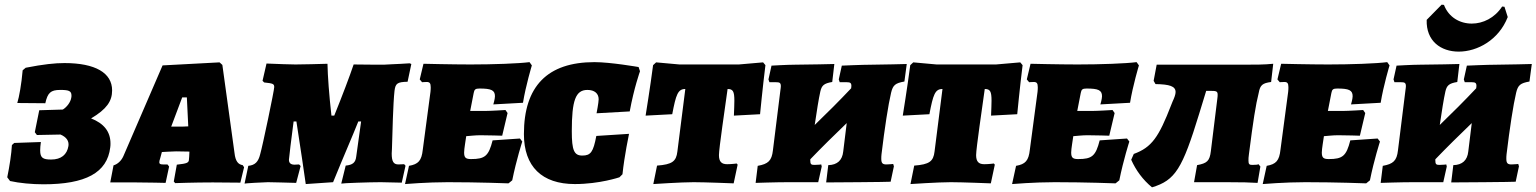

<svg xmlns="http://www.w3.org/2000/svg" viewBox="-20 -780 6578 822"><path d="M166 9C346 9 439 -40 452 -149C453 -155 453 -161 453 -166C453 -217 424 -252 370 -273C437 -313 460 -347 460 -393C460 -468 388 -510 256 -510C215 -510 167 -505 90 -490L77 -479C72 -420 62 -365 54 -339L174 -338C184 -383 197 -395 238 -395C274 -395 286 -391 286 -371C286 -368 286 -365 285 -361C282 -343 267 -322 249 -311L148 -308L129 -214L138 -202L239 -204C265 -193 276 -176 273 -155C267 -118 242 -97 199 -97C164 -97 152 -104 152 -136C152 -146 153 -157 155 -172L41 -168L31 -159C29 -122 21 -69 11 -21L23 -5C63 4 117 9 166 9Z M984 -125 932 -502 920 -513 676 -500 508 -111C499 -91 483 -77 466 -72L452 1H562C611 1 689 3 689 3L704 -67L697 -76H678C667 -76 662 -78 662 -85C662 -89 663 -94 666 -103L673 -129C670 -129 721 -132 734 -132L791 -131L790 -110C790 -105 789 -102 789 -99C789 -83 782 -80 737 -75L724 -3L730 4C730 4 812 1 891 1C938 1 1009 2 1009 2L1025 -64L1019 -73C1000 -76 988 -89 984 -125ZM713 -238 760 -363H780L786 -239C768 -238 761 -238 749 -238Z M1289 8 1406 0C1454 -118 1490 -199 1514 -260H1526C1519 -211 1509 -135 1505 -109C1502 -84 1490 -74 1460 -71L1441 6C1448 4 1562 0 1610 0C1649 1 1684 2 1700 2L1716 -70C1715 -72 1715 -73 1710 -77C1705 -77 1695 -76 1686 -76C1665 -76 1657 -88 1657 -123C1657 -129 1658 -135 1658 -142C1660 -208 1663 -339 1669 -391C1673 -423 1681 -429 1725 -430L1741 -506L1734 -509C1708 -507 1681 -506 1660 -505C1638 -503 1616 -503 1594 -503C1562 -503 1529 -504 1494 -504C1478 -456 1445 -369 1411 -285H1399C1389 -373 1383 -455 1382 -507C1344 -506 1281 -504 1245 -504C1224 -504 1170 -506 1121 -508L1104 -434L1111 -427C1149 -423 1154 -421 1154 -407C1154 -393 1104 -154 1094 -120C1086 -87 1072 -73 1043 -70L1027 6C1027 5 1109 0 1127 0C1146 0 1207 2 1248 3L1267 -69C1265 -72 1263 -74 1260 -76C1254 -76 1245 -75 1241 -75C1225 -75 1217 -82 1217 -96C1217 -103 1228 -191 1237 -260H1249C1252 -235 1265 -161 1289 8Z M1967 -127C1967 -143 1974 -181 1976 -197C1991 -198 2014 -201 2037 -201C2072 -201 2130 -199 2130 -199L2153 -296L2144 -309C2144 -309 2080 -305 2057 -305H1993L2008 -382C2011 -397 2015 -401 2033 -401C2083 -401 2099 -394 2099 -368C2099 -356 2092 -333 2092 -333L2219 -340C2231 -414 2257 -500 2257 -500L2247 -514C2202 -508 2091 -504 1995 -504C1917 -504 1793 -507 1793 -507L1777 -440L1787 -428C1787 -428 1798 -429 1807 -429C1819 -429 1824 -424 1824 -407C1824 -402 1824 -395 1823 -387L1790 -139C1785 -92 1771 -77 1731 -70L1714 8C1714 8 1809 0 1897 0C2030 0 2157 5 2157 5L2173 -8C2191 -97 2216 -174 2216 -174L2206 -187L2089 -179C2072 -112 2056 -99 1997 -99C1975 -99 1967 -104 1967 -127Z M2441 8C2547 8 2632 -21 2632 -21L2645 -34C2653 -112 2673 -207 2673 -207L2533 -198C2520 -129 2509 -114 2473 -114C2438 -114 2428 -136 2428 -218C2428 -350 2444 -395 2495 -395C2525 -395 2543 -380 2543 -355C2543 -341 2534 -295 2534 -295L2676 -303C2694 -402 2720 -475 2720 -475L2714 -493C2714 -493 2594 -514 2525 -514C2324 -514 2223 -411 2223 -206C2223 -67 2300 8 2441 8Z M2914 -399 2880 -131C2875 -89 2858 -76 2793 -71L2777 8C2777 8 2896 0 2950 0C2998 0 3121 5 3121 5L3138 -75L3134 -80C3134 -80 3112 -77 3093 -77C3069 -77 3058 -88 3058 -116C3058 -144 3084 -319 3095 -399C3118 -399 3124 -389 3124 -349C3124 -333 3123 -312 3122 -285L3234 -291C3234 -291 3245 -405 3257 -501L3247 -513L3143 -504H2889L2789 -513L2776 -501C2764 -408 2744 -285 2744 -285L2858 -291C2874 -375 2882 -399 2914 -399Z M3713 -503C3671 -503 3584 -499 3584 -499L3571 -440L3575 -428H3605C3620 -428 3625 -425 3625 -412C3625 -409 3624 -406 3624 -402C3573 -348 3521 -296 3468 -245C3477 -306 3485 -357 3492 -388C3498 -414 3507 -423 3543 -429L3552 -506C3552 -506 3435 -503 3383 -503C3351 -503 3283 -499 3283 -499L3270 -440L3274 -428H3302C3317 -428 3323 -426 3323 -411C3323 -406 3322 -401 3321 -393L3289 -136C3284 -92 3269 -78 3224 -70L3215 3C3215 3 3301 0 3354 0H3483L3498 -67L3496 -76C3496 -76 3483 -74 3466 -74C3453 -74 3449 -77 3449 -93C3449 -94 3449 -96 3449 -98C3499 -150 3552 -202 3605 -253L3590 -131C3586 -94 3565 -74 3526 -73L3517 1L3658 0C3724 0 3793 -2 3793 -2L3807 -68L3804 -78C3802 -78 3788 -76 3775 -76C3759 -76 3753 -81 3753 -100C3753 -106 3753 -112 3754 -120C3767 -229 3783 -333 3795 -383C3803 -416 3813 -424 3852 -431L3862 -506C3862 -506 3751 -503 3713 -503Z M4015 -399 3981 -131C3976 -89 3959 -76 3894 -71L3878 8C3878 8 3997 0 4051 0C4099 0 4222 5 4222 5L4239 -75L4235 -80C4235 -80 4213 -77 4194 -77C4170 -77 4159 -88 4159 -116C4159 -144 4185 -319 4196 -399C4219 -399 4225 -389 4225 -349C4225 -333 4224 -312 4223 -285L4335 -291C4335 -291 4346 -405 4358 -501L4348 -513L4244 -504H3990L3890 -513L3877 -501C3865 -408 3845 -285 3845 -285L3959 -291C3975 -375 3983 -399 4015 -399Z M4566 -127C4566 -143 4573 -181 4575 -197C4590 -198 4613 -201 4636 -201C4671 -201 4729 -199 4729 -199L4752 -296L4743 -309C4743 -309 4679 -305 4656 -305H4592L4607 -382C4610 -397 4614 -401 4632 -401C4682 -401 4698 -394 4698 -368C4698 -356 4691 -333 4691 -333L4818 -340C4830 -414 4856 -500 4856 -500L4846 -514C4801 -508 4690 -504 4594 -504C4516 -504 4392 -507 4392 -507L4376 -440L4386 -428C4386 -428 4397 -429 4406 -429C4418 -429 4423 -424 4423 -407C4423 -402 4423 -395 4422 -387L4389 -139C4384 -92 4370 -77 4330 -70L4313 8C4313 8 4408 0 4496 0C4629 0 4756 5 4756 5L4772 -8C4790 -97 4815 -174 4815 -174L4805 -187L4688 -179C4671 -112 4655 -99 4596 -99C4574 -99 4566 -104 4566 -127Z M5289 -503H4932L4919 -434L4927 -420C4987 -419 5013 -411 5013 -386C5013 -376 5008 -362 5000 -345L4994 -330C4941 -193 4911 -149 4834 -121L4823 -96C4843 -51 4873 -10 4912 22C5012 -8 5042 -58 5114 -293L5144 -391H5161C5186 -391 5193 -390 5193 -375C5193 -371 5193 -366 5192 -360L5164 -133C5159 -90 5147 -81 5105 -73L5092 0H5229C5296 0 5334 1 5364 3L5376 -67L5368 -77C5365 -75 5356 -74 5341 -74C5329 -74 5325 -77 5325 -92C5325 -99 5325 -108 5327 -120C5345 -261 5356 -332 5369 -383C5375 -416 5385 -424 5422 -429L5431 -507C5392 -503 5355 -503 5289 -503Z M5639 -127C5639 -143 5646 -181 5648 -197C5663 -198 5686 -201 5709 -201C5744 -201 5802 -199 5802 -199L5825 -296L5816 -309C5816 -309 5752 -305 5729 -305H5665L5680 -382C5683 -397 5687 -401 5705 -401C5755 -401 5771 -394 5771 -368C5771 -356 5764 -333 5764 -333L5891 -340C5903 -414 5929 -500 5929 -500L5919 -514C5874 -508 5763 -504 5667 -504C5589 -504 5465 -507 5465 -507L5449 -440L5459 -428C5459 -428 5470 -429 5479 -429C5491 -429 5496 -424 5496 -407C5496 -402 5496 -395 5495 -387L5462 -139C5457 -92 5443 -77 5403 -70L5386 8C5386 8 5481 0 5569 0C5702 0 5829 5 5829 5L5845 -8C5863 -97 5888 -174 5888 -174L5878 -187L5761 -179C5744 -112 5728 -99 5669 -99C5647 -99 5639 -104 5639 -127Z M6435 -707 6421 -751 6411 -752C6379 -703 6329 -679 6281 -679C6230 -679 6182 -706 6162 -759L6152 -760L6088 -695C6085 -604 6149 -559 6225 -559C6305 -559 6397 -609 6435 -707ZM6389 -503C6347 -503 6260 -499 6260 -499L6247 -440L6251 -428H6281C6296 -428 6301 -425 6301 -412C6301 -409 6300 -406 6300 -402C6249 -348 6197 -296 6144 -245C6153 -306 6161 -357 6168 -388C6174 -414 6183 -423 6219 -429L6228 -506C6228 -506 6111 -503 6059 -503C6027 -503 5959 -499 5959 -499L5946 -440L5950 -428H5978C5993 -428 5999 -426 5999 -411C5999 -406 5998 -401 5997 -393L5965 -136C5960 -92 5945 -78 5900 -70L5891 3C5891 3 5977 0 6030 0H6159L6174 -67L6172 -76C6172 -76 6159 -74 6142 -74C6129 -74 6125 -77 6125 -93C6125 -94 6125 -96 6125 -98C6175 -150 6228 -202 6281 -253L6266 -131C6262 -94 6241 -74 6202 -73L6193 1L6334 0C6400 0 6469 -2 6469 -2L6483 -68L6480 -78C6478 -78 6464 -76 6451 -76C6435 -76 6429 -81 6429 -100C6429 -106 6429 -112 6430 -120C6443 -229 6459 -333 6471 -383C6479 -416 6489 -424 6528 -431L6538 -506C6538 -506 6427 -503 6389 -503Z"/></svg>

Font: Alegreya SC Black
Style: Italic
Weight: 900
Italic angle: -7°
Designer: Juan Pablo del Peral
Foundry: Huerta Tipografica
Version: Version 2.007;PS 002.007;hotconv 1.0.88;makeotf.lib2.5.64775